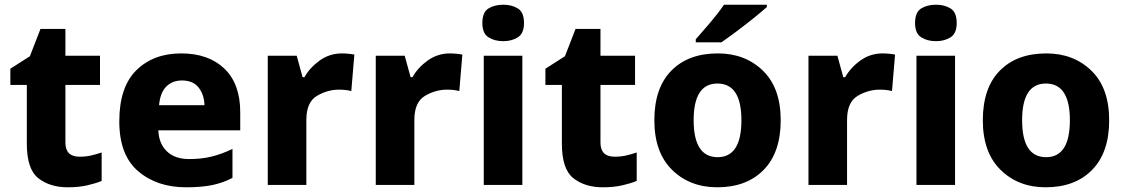

<svg xmlns="http://www.w3.org/2000/svg" viewBox="-20 -786 4778 816"><path d="M318 -120Q258 -120 258 -180V-425H405V-549H258V-663H152L107 -547L24 -494V-425H94V-175Q94 -67 143 -28.5Q192 10 268 10Q314 10 349.5 2Q385 -6 412 -17V-138Q389 -130 366.5 -125Q344 -120 318 -120Z M750 -559Q632 -559 559.5 -487.5Q487 -416 487 -270Q487 -127 567 -58.5Q647 10 771 10Q837 10 882.5 0.5Q928 -9 968 -30V-153Q922 -131 879 -120.5Q836 -110 784 -110Q723 -110 689 -143Q655 -176 653 -232H1001V-309Q1001 -430 933.5 -494.5Q866 -559 750 -559ZM753 -444Q801 -444 824.5 -413.5Q848 -383 849 -339H656Q661 -393 687 -418.5Q713 -444 753 -444Z M1433 -559Q1381 -559 1339 -529Q1297 -499 1274 -458H1266L1241 -549H1118V0H1282V-276Q1282 -352 1327 -378.5Q1372 -405 1421 -405Q1451 -405 1473 -399L1486 -554Q1477 -556 1461.5 -557.5Q1446 -559 1433 -559Z M1892 -559Q1840 -559 1798 -529Q1756 -499 1733 -458H1725L1700 -549H1577V0H1741V-276Q1741 -352 1786 -378.5Q1831 -405 1880 -405Q1910 -405 1932 -399L1945 -554Q1936 -556 1920.5 -557.5Q1905 -559 1892 -559Z M2119 -766Q2082 -766 2056 -750Q2030 -734 2030 -688Q2030 -644 2056 -627.5Q2082 -611 2119 -611Q2155 -611 2181 -627.5Q2207 -644 2207 -688Q2207 -734 2181 -750Q2155 -766 2119 -766ZM2200 -549H2036V0H2200Z M2592 -120Q2532 -120 2532 -180V-425H2679V-549H2532V-663H2426L2381 -547L2298 -494V-425H2368V-175Q2368 -67 2417 -28.5Q2466 10 2542 10Q2588 10 2623.5 2Q2659 -6 2686 -17V-138Q2663 -130 2640.5 -125Q2618 -120 2592 -120Z M3298 -275Q3298 -412 3222.5 -485.5Q3147 -559 3031 -559Q2905 -559 2833 -485.5Q2761 -412 2761 -275Q2761 -138 2836.5 -64Q2912 10 3028 10Q3153 10 3225.5 -64Q3298 -138 3298 -275ZM2928 -275Q2928 -431 3029 -431Q3131 -431 3131 -275Q3131 -118 3030 -118Q2928 -118 2928 -275ZM3239 -766H3057Q3034 -732 2998 -689.5Q2962 -647 2937 -619V-606H3046Q3072 -624 3109.5 -652Q3147 -680 3183 -709Q3219 -738 3239 -756Z M3731 -559Q3679 -559 3637 -529Q3595 -499 3572 -458H3564L3539 -549H3416V0H3580V-276Q3580 -352 3625 -378.5Q3670 -405 3719 -405Q3749 -405 3771 -399L3784 -554Q3775 -556 3759.5 -557.5Q3744 -559 3731 -559Z M3958 -766Q3921 -766 3895 -750Q3869 -734 3869 -688Q3869 -644 3895 -627.5Q3921 -611 3958 -611Q3994 -611 4020 -627.5Q4046 -644 4046 -688Q4046 -734 4020 -750Q3994 -766 3958 -766ZM4039 -549H3875V0H4039Z M4694 -275Q4694 -412 4618.5 -485.5Q4543 -559 4427 -559Q4301 -559 4229 -485.5Q4157 -412 4157 -275Q4157 -138 4232.5 -64Q4308 10 4424 10Q4549 10 4621.5 -64Q4694 -138 4694 -275ZM4324 -275Q4324 -431 4425 -431Q4527 -431 4527 -275Q4527 -118 4426 -118Q4324 -118 4324 -275Z"/></svg>

Font: Noto Sans UI Extra
Style: Regular
Weight: 800
Designer: Monotype Design Team
Foundry: Monotype Imaging Inc.
Version: Version 1.901